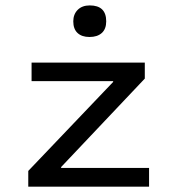

<svg xmlns="http://www.w3.org/2000/svg" viewBox="-20 -700 654 720"><path d="M86 0V-38.7L143.3 -70.2H539V0ZM86 -33.3V-59L426.2 -415.7L404.3 -363.7V-434.2H523V-405.3L185.2 -48.2L209.2 -100.2V-33.3ZM98.4 -395.8V-465.3H523V-427L457.3 -395.8ZM315.6 -561.3Q286.9 -561.3 270.9 -576.2Q254.8 -591.2 254.8 -619.9Q254.8 -646.4 271.4 -663.1Q288 -679.7 316.6 -679.7Q378.3 -679.7 378.3 -619.9Q378.3 -591.2 361.6 -576.2Q345 -561.3 315.6 -561.3Z"/></svg>

Font: Intel One Mono Light
Style: Regular
Weight: 300
Monospace: yes
Designer: Fred Shallcrass
Foundry: Frere-Jones Type LLC
Version: Version 1.004